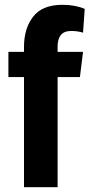

<svg xmlns="http://www.w3.org/2000/svg" viewBox="-20 -780 379 800"><path d="M80 0V-459H15V-564H80V-585Q80 -662 118.5 -711Q157 -760 240 -760Q293 -760 333 -743L326 -644Q302 -651 277 -651Q247 -651 233.5 -634Q220 -617 220 -586V-564H326L313 -459H220V0Z"/></svg>

Font: Freeman
Style: Regular
Weight: 400
Designer: Vernon Adams, Aoife Mooney, Rodrigo Fuenzalida
Foundry: Rodrigo Fuenzalida
Version: Version 1.000; ttfautohint (v1.8.4.7-5d5b)